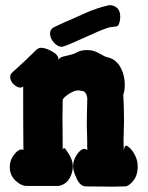

<svg xmlns="http://www.w3.org/2000/svg" viewBox="-20 -736 569 740"><path d="M441.4 -653.3Q439.5 -646.5 438 -642.6Q436.5 -638.7 433.6 -636.7Q430.7 -634.8 429.2 -634.3Q427.7 -633.8 421.4 -633.3Q415 -632.8 411.1 -631.8Q410.2 -631.8 409.2 -631.8Q394.5 -631.8 315.9 -595.7Q237.3 -559.6 222.7 -556.6Q220.7 -555.7 217.8 -555.7Q202.1 -555.7 187.5 -572.3Q172.9 -588.9 172.9 -606.4Q172.9 -625 191.4 -632.8Q221.7 -647.5 267.6 -667Q278.3 -671.9 297.9 -680.7Q317.4 -689.5 328.1 -693.8Q338.9 -698.2 358.4 -704.6Q377.9 -710.9 399.4 -715.8Q404.3 -716.8 408.2 -715.8Q443.4 -710 443.4 -671.9Q443.4 -668 442.9 -663.1Q442.4 -658.2 441.4 -653.3ZM17.6 -92.8Q17.6 -118.2 33.7 -139.2Q49.8 -160.2 63.5 -160.2Q67.4 -160.2 70.3 -157.2Q69.3 -224.6 69.3 -404.3Q66.4 -398.4 58.6 -398.4Q46.9 -398.4 34.2 -409.7Q21.5 -420.9 19.5 -435.5V-441.4Q19.5 -446.3 21.5 -449.7Q23.4 -453.1 30.8 -460Q38.1 -466.8 47.4 -475.1Q56.6 -483.4 77.1 -502.4Q97.7 -521.5 121.1 -544.9Q128.9 -551.8 139.6 -551.8Q163.1 -550.8 192.4 -530.3Q207 -518.6 205.1 -503.9Q205.1 -505.9 206.1 -506.8Q210 -512.7 214.8 -515.1Q219.7 -517.6 236.3 -521Q252.9 -524.4 266.6 -529.3Q269.5 -530.3 276.4 -534.2Q283.2 -538.1 292.5 -540.5Q301.8 -543 313.5 -543H316.4Q331.1 -543 342.8 -539.1Q354.5 -535.2 367.2 -527.8Q379.9 -520.5 383.8 -518.6Q385.7 -517.6 393.6 -515.6Q401.4 -513.7 407.7 -511.2Q414.1 -508.8 422.9 -502Q431.6 -495.1 438.5 -486.3Q460.9 -452.1 460.9 -408.2Q460.9 -385.7 455.1 -372.1Q458 -322.3 458 -270.5Q458 -253.9 457 -231.9Q456.1 -210 456.1 -193.4Q456.1 -189.5 456.5 -177.2Q457 -165 457 -157.2Q460 -174.8 466.8 -174.8Q469.7 -174.8 480 -166Q490.2 -157.2 500.5 -137.2Q510.7 -117.2 510.7 -94.7Q510.7 -59.6 493.2 -38.6Q475.6 -17.6 461.9 -17.6Q439.5 -16.6 412.1 -16.6Q368.2 -16.6 310.5 -17.6Q290 -17.6 275.9 -46.9Q261.7 -76.2 261.7 -96.7Q261.7 -118.2 276.4 -140.1Q291 -162.1 305.7 -162.1Q311.5 -162.1 316.4 -157.2Q316.4 -183.6 315.9 -206.1Q315.4 -228.5 314.9 -239.7Q314.5 -251 314.5 -256.8Q314.5 -264.6 314.9 -288.1Q315.4 -311.5 316.4 -357.4Q313.5 -378.9 302.7 -383.8Q297.9 -385.7 289.1 -386.7Q287.1 -386.7 284.7 -387.2Q282.2 -387.7 281.2 -387.7Q266.6 -387.7 246.1 -374.5Q225.6 -361.3 221.7 -351.6Q220.7 -313.5 220.7 -277.3Q220.7 -268.6 221.2 -236.8Q221.7 -205.1 221.7 -158.2Q225.6 -170.9 233.4 -160.2Q234.4 -158.2 237.3 -154.3Q241.2 -148.4 243.2 -145.5Q260.7 -120.1 260.7 -93.8Q260.7 -80.1 256.8 -69.3Q245.1 -29.3 210.9 -20.5Q209 -19.5 205.1 -19.5H81.1Q61.5 -19.5 39.6 -40Q17.6 -60.5 17.6 -92.8Z"/></svg>

Font: Essays1743
Style: Bold
Weight: 700
Designer: Based on the typeface in a 1743 English translation of the essays of Montaigne.  PostScript/TrueType font designed by Jo
Version: Version 002.100